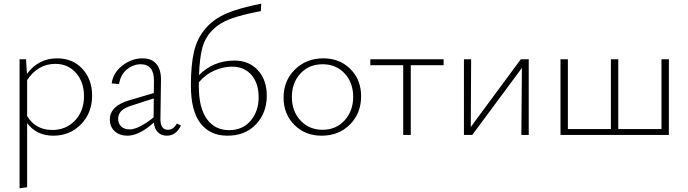

<svg xmlns="http://www.w3.org/2000/svg" viewBox="-20 -731 3729 1040"><path d="M289 -415Q374 -415 426.5 -358Q479 -301 479 -213Q479 -120 419 -58Q359 4 269 4Q178 4 127 -64V283L86 289V-410H121L126 -331Q189 -415 289 -415ZM263 -27Q338 -27 386.5 -78.5Q435 -130 435 -210Q435 -286 392 -335.5Q349 -385 280 -385Q185 -385 127 -297V-102Q173 -27 263 -27Z M938 -62 960 -51Q934 4 883 4Q854 4 835.5 -14.5Q817 -33 813 -67Q734 4 670 4Q628 4 601.5 -20Q575 -44 575 -84Q575 -157 681 -188L813 -227L814 -292Q815 -383 742 -383Q702 -383 667.5 -355Q633 -327 625 -276L585 -279Q592 -336 642.5 -375.5Q693 -415 752 -415Q802 -415 827.5 -384Q853 -353 852 -296L849 -86Q849 -28 889 -28Q920 -28 938 -62ZM620 -88Q620 -61 637 -45.5Q654 -30 682 -30Q730 -30 812 -95L813 -198L692 -159Q651 -146 635.5 -128.5Q620 -111 620 -88Z M1250 -403Q1328 -403 1376.5 -351Q1425 -299 1425 -212Q1425 -120 1367 -58Q1309 4 1212 4Q1118 4 1066 -63Q1014 -130 1014 -268Q1014 -380 1031 -452Q1048 -524 1093 -576.5Q1138 -629 1209 -659Q1280 -689 1395 -711L1393 -671Q1289 -651 1229 -629Q1169 -607 1129.5 -566.5Q1090 -526 1075.5 -470.5Q1061 -415 1058 -324Q1136 -403 1250 -403ZM1221 -26Q1294 -26 1337.5 -77Q1381 -128 1381 -204Q1381 -280 1342 -325Q1303 -370 1236 -370Q1190 -370 1141.5 -349Q1093 -328 1057 -285V-263Q1057 -147 1100.5 -86.5Q1144 -26 1221 -26Z M1722 4Q1633 4 1574.5 -54.5Q1516 -113 1516 -202Q1516 -294 1577.5 -354.5Q1639 -415 1732 -415Q1820 -415 1878 -357Q1936 -299 1936 -210Q1936 -117 1875.5 -56.5Q1815 4 1722 4ZM1727 -28Q1800 -28 1846.5 -79Q1893 -130 1893 -206Q1893 -284 1846.5 -333.5Q1800 -383 1728 -383Q1654 -383 1607.5 -333Q1561 -283 1561 -206Q1561 -128 1608 -78Q1655 -28 1727 -28Z M2383 -410V-378H2205V0H2164V-378H1986V-410Z M2844 -410V0H2804L2807 -363L2538 0H2493V-410H2532L2530 -43L2801 -410Z M3563 -410H3603V0H3016V-410H3056V-32H3289V-410H3329V-32H3563Z"/></svg>

Font: EauTest Light
Style: Regular
Weight: 300
Designer: Christian Thalmann (Catharsis Fonts)
Version: Version 0.001;PS 000.001;hotconv 1.0.88;makeotf.lib2.5.64775